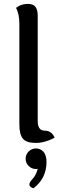

<svg xmlns="http://www.w3.org/2000/svg" viewBox="-20 -740 326 1002"><path d="M167 5.9Q117.7 5.9 99.4 -16.4Q81.1 -38.6 81.1 -89.8V-613.8Q81.1 -668 63.5 -698.7Q89.4 -719.7 125 -719.7Q153.3 -719.7 165 -704.3Q176.8 -689 176.8 -658.2V-108.9Q176.8 -58.1 213.4 -58.1Q250 -58.1 265.1 -21Q212.9 5.9 167 5.9ZM154.8 242.7Q133.3 235.8 133.3 223.6Q133.3 210.9 150.6 192.9Q168 174.8 176.8 141.1Q171.9 142.1 167.5 142.1Q145.5 142.1 129.6 126.2Q113.8 110.4 113.8 87.9Q113.8 66.4 129.6 50.5Q145.5 34.7 167.5 34.7Q189.5 34.7 205.1 50.3Q222.7 68.4 222.7 105.5Q222.7 190.4 154.8 242.7Z"/></svg>

Font: Bainsley
Style: Regular
Weight: 400
Designer: Paul James MIller
Foundry: High-Logic / Made with FontCreator
Version: Version 1.411;March 28, 2021;FontCreator 13.0.0.2683 64-bit